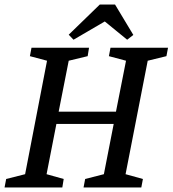

<svg xmlns="http://www.w3.org/2000/svg" viewBox="-30 -821 756 841"><path d="M-10 0 -3 -37 80 -58 176 -555 101 -575 108 -612H360L354 -575L271 -555L227 -332H478L522 -555L447 -575L454 -612H706L699 -575L617 -555L520 -58L596 -37L589 0H336L343 -37L425 -58L468 -278H217L174 -58L249 -37L243 0ZM292 -647 271 -669 407 -801H474L554 -668L527 -647L429 -727Z"/></svg>

Font: Manuale Medium
Style: Italic
Weight: 500
Italic angle: -11°
Version: Version 1.002